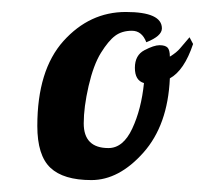

<svg xmlns="http://www.w3.org/2000/svg" viewBox="-20 -765 369 319"><path d="M249 -717.8Q249 -705.1 223.1 -694.8Q215.8 -713.9 199.2 -713.9Q182.6 -713.9 171.4 -705.6Q160.2 -697.3 147.7 -677.2Q135.3 -657.2 127.2 -622.1Q119.1 -586.9 119.1 -560.1Q119.1 -519 160.2 -519Q184.6 -519 199.7 -551.3Q214.8 -583.5 219.2 -627Q204.1 -631.3 204.1 -652.3Q204.1 -673.3 220 -681.6Q235.8 -689.9 245.1 -689.9Q254.4 -689.9 258.3 -686Q262.2 -682.1 262.2 -670.9Q273.4 -677.7 279.3 -684.8Q285.2 -691.9 294.9 -703.1L300.8 -691.9Q286.1 -647.9 262.2 -634.8Q258.8 -557.1 218.3 -511.5Q177.7 -465.8 131.8 -465.8Q85.4 -465.8 63.7 -486.3Q42 -506.8 42 -555.7Q42 -648.4 85.4 -696.8Q128.9 -745.1 189 -745.1Q249 -745.1 249 -717.8Z"/></svg>

Font: Lobster-Regular
Style: Regular
Weight: 400
Designer: Pablo Impallari
Foundry: Pablo Impallari
Version: Version 1.007; ttfautohint (v1.1) -l 8 -r 50 -G 50 -x 14 -D 